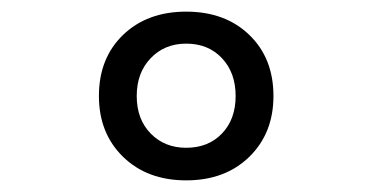

<svg xmlns="http://www.w3.org/2000/svg" viewBox="-20 -760 640 330"><path d="M300 -450Q233 -450 191.5 -490.5Q150 -531 150 -595Q150 -660 191.5 -700Q233 -740 300 -740Q367 -740 408.5 -700Q450 -660 450 -595Q450 -531 408.5 -490.5Q367 -450 300 -450ZM300 -506Q338 -506 361.5 -530.5Q385 -555 385 -595Q385 -635 361.5 -660Q338 -685 300 -685Q263 -685 239 -660Q215 -635 215 -595Q215 -555 239 -530.5Q263 -506 300 -506Z"/></svg>

Font: Atlassian Mono
Style: Regular
Weight: 400
Monospace: yes
Designer: Philipp Nurullin, Konstantin Bulenkov
Foundry: Modifications by Atlassian Pty Ltd, manufactured by JetBrains
Version: Version 2.304